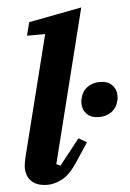

<svg xmlns="http://www.w3.org/2000/svg" viewBox="-54 -801 576 853"><g transform="rotate(-5 233.5 -374.0)"><path d="M125 12Q98 12 79.5 5Q61 -2 50 -14Q39 -26 34 -40.5Q29 -55 29 -70Q29 -82 32 -98.5Q35 -115 38 -126L171 -656H90L105 -715L341 -760L170 -76L188 -68L278 -182L314 -161L258 -76Q223 -23 188.5 -5.5Q154 12 125 12ZM378 -268Q343 -268 324 -287Q305 -306 305 -332Q305 -337 305 -343.5Q305 -350 307 -356Q314 -388 337.5 -405.5Q361 -423 394 -423Q429 -423 448 -404Q467 -385 467 -359Q467 -354 467 -347.5Q467 -341 465 -335Q458 -303 434.5 -285.5Q411 -268 378 -268Z"/></g></svg>

Font: IBM Plex Serif
Style: Bold Italic
Weight: 700
Italic angle: -14°
Designer: Mike Abbink, Paul van der Laan, Pieter van Rosmalen
Foundry: Bold Monday
Version: Version 3.001